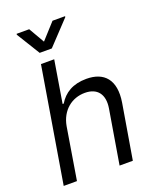

<svg xmlns="http://www.w3.org/2000/svg" viewBox="-170 -1044 930 1142"><g transform="rotate(-20 295.5 -473.0)"><path d="M169 -328.1C186.1 -423.3 255.7 -477.3 338.1 -477.3C416.2 -477.3 456 -427.6 441.8 -340.9L384.9 0H468.8L527 -346.6C549.7 -487.2 485.8 -552.6 375 -552.6C288.4 -552.6 233 -517 198.9 -460.2H191.8L235.8 -727.3H152L31.2 0H115.1ZM76.7 -940.3 167.6 -792.6H244.3L383.5 -940.3L384.2 -946H304.7L214.5 -846.6L157 -946H77.4Z"/></g></svg>

Font: Margiela Sans
Style: Italic
Weight: 400
Italic angle: -9.39999°
Designer: Stefan Endress, Andreas Faust
Version: Version 1.100;FEAKit 1.0